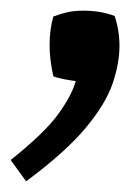

<svg xmlns="http://www.w3.org/2000/svg" viewBox="-25 -512 261 360"><path d="M-5 -212Q59 -263 84.5 -298.5Q110 -334 117 -360Q108 -361 95 -363.5Q82 -366 75 -369Q68 -400 68 -427Q68 -457 75 -481Q88 -486 101 -489Q114 -492 131 -492Q164 -492 190 -482Q199 -455 199 -426Q199 -393 186 -355Q173 -317 135.5 -272Q98 -227 24 -172Z"/></svg>

Font: Ruwudu SemiBold
Style: Regular
Weight: 600
Designer: Becca Hirsbrunner Spalinger
Foundry: SIL International
Version: Version 3.000